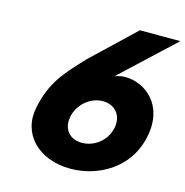

<svg xmlns="http://www.w3.org/2000/svg" viewBox="-120 -937 1023 1063"><g transform="rotate(15 391.5 -405.0)"><path d="M783.4 -825H551.4L308.3 -594C197.4 -477 139.1 -410 108.3 -265C74.7 -107 192.8 15 377.8 15C526.8 15 701.9 -70 743.3 -265C784.1 -457 654.8 -554 541.8 -554C503.8 -554 480.2 -542 480.2 -542ZM303.3 -265C319.1 -339 386.5 -393 455.5 -393C526.5 -393 571.1 -339 555.3 -265C540 -193 474.8 -140 401.8 -140C328.8 -140 288 -193 303.3 -265Z"/></g></svg>

Font: Hussar Nova
Style: 76
Weight: 700
Foundry: Cannot Into Space Fonts
Version: Version 0.99